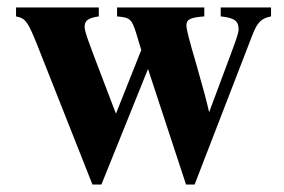

<svg xmlns="http://www.w3.org/2000/svg" viewBox="-20 -481 762 515"><path d="M707 -461H572V-437C609 -433 620 -425 620 -402C620 -389 605 -352 576 -274L541 -180C531 -222 527 -237 507 -307C487 -375 480 -403 480 -413C480 -429 490 -434 528 -437V-461H294V-437C333 -433 334 -432 353 -366C355 -359 357 -353 359 -347L291 -176L246 -294C219 -365 207 -396 207 -409C207 -426 217 -433 245 -437V-461H23V-437C49 -432 55 -422 80 -360L228 14H252L377 -296L479 14H502L657 -387C670 -421 681 -432 707 -437Z"/></svg>

Font: XITS
Style: Bold
Weight: 700
Designer: MicroPress Inc., with final additions and corrections provided by Coen Hoffman, Elsevier (retired)
Version: Version 1.107